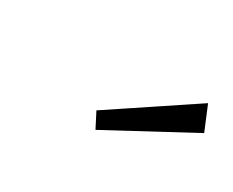

<svg xmlns="http://www.w3.org/2000/svg" viewBox="-41 -860 442 365"><g transform="rotate(30 180.0 -677.5)"><path d="M178 -602 360 -700 338 -753 161 -635Z"/></g></svg>

Font: Secuela ExtLt
Style: Italic
Weight: 200
Italic angle: -8°
Designer: Fernando Haro
Foundry: deFharo
Version: Version 1.704